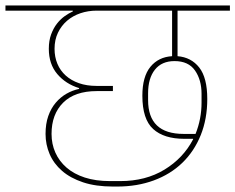

<svg xmlns="http://www.w3.org/2000/svg" viewBox="-40 -718 863 704"><path d="M374 -34Q311 -34 264.5 -49.5Q218 -65 187.5 -91.5Q157 -118 142 -153Q127 -188 127 -227Q127 -264 137 -292.5Q147 -321 164.5 -341.5Q182 -362 204 -374.5Q226 -387 250 -392V-395Q201 -410 170 -446.5Q139 -483 139 -539Q139 -569 147.5 -592Q156 -615 169 -631.5Q182 -648 197.5 -659Q213 -670 227 -676V-679H-20V-698H803V-679H611V-512Q661 -508 690.5 -470.5Q720 -433 720 -355Q720 -282 696 -222.5Q672 -163 628.5 -121Q585 -79 524 -56.5Q463 -34 390 -34ZM401 -54Q494 -54 563 -96Q632 -138 668 -207V-209H636Q561 -209 521.5 -245Q482 -281 482 -367Q482 -437 511.5 -473Q541 -509 591 -512V-679H315Q283 -679 255 -669.5Q227 -660 206 -642Q185 -624 172.5 -598Q160 -572 160 -539Q160 -509 170.5 -484Q181 -459 201 -441Q221 -423 249.5 -413Q278 -403 314 -403H374V-384H315Q234 -384 191.5 -341.5Q149 -299 149 -227Q149 -190 163 -158.5Q177 -127 204 -103.5Q231 -80 271 -67Q311 -54 364 -54ZM677 -227Q699 -282 699 -342V-374Q699 -425 675 -459.5Q651 -494 600 -494Q553 -494 528 -462.5Q503 -431 503 -376V-351Q503 -227 633 -227Z"/></svg>

Font: IBM Plex Sans Devanagari Thin
Style: Regular
Weight: 100
Designer: Mike Abbink, Paul van der Laan, Pieter van Rosmalen, Erin McLaughlin
Foundry: Bold Monday
Version: Version 1.1